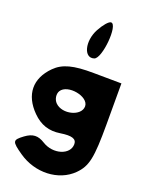

<svg xmlns="http://www.w3.org/2000/svg" viewBox="-205 -1026 1056 1366"><g transform="rotate(20 323.0 -343.0)"><path d="M108 -467C2 -361 4 -237 112 -129C172 -69 238 -47 321 -60C404 -73 441 -61 441 -21C441 61 321 98 233 43C179 9 138 11 85 50C18 100 20 110 112 174C245 267 423 260 525 158C594 89 608 21 608 -233V-542L398 -544C244 -546 166 -525 108 -467ZM421 -300C421 -225 285 -190 225 -250C202 -273 196 -313 211 -338C252 -406 421 -375 421 -300ZM315 -838C261 -738 292 -618 366 -643C420 -661 444 -925 391 -925C374 -925 342 -888 315 -838Z"/></g></svg>

Font: Hussar Skorodowane
Style: Bold
Weight: 700
Foundry: Cannot Into Space Fonts
Version: Version 0.892